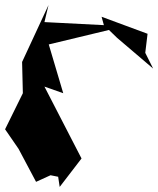

<svg xmlns="http://www.w3.org/2000/svg" viewBox="-57 -785 623 756"><path d="M515 -577 524 -652 343 -719 352 -686 118 -698 134 -765 30 -541 33 -418 -37 -276 16 -199 85 -69 142 -95 172 -89 178 -49 264 -161 118 -444 192 -418 135 -610 372 -667 404 -636 546 -515Z"/></svg>

Font: Asimov Silicon
Style: Regular
Weight: 400
Designer: Google
Version: Version 2.000980; 2014